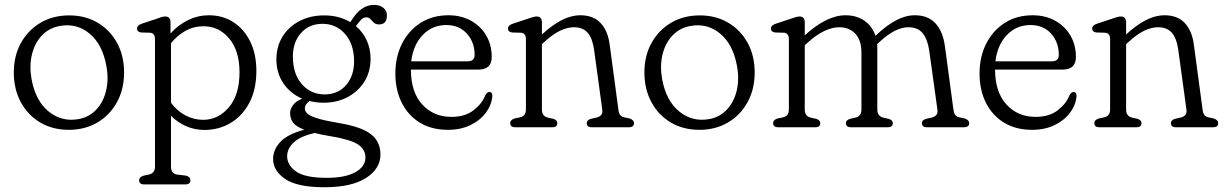

<svg xmlns="http://www.w3.org/2000/svg" viewBox="-20 -521 5013 786"><path d="M263.5 -458Q329 -458 379.8 -428Q430.5 -398 459.2 -345.2Q488 -292.5 488 -224Q488 -156 459 -103Q430 -50 379 -19.8Q328 10.5 261.5 10.5Q195.5 10.5 144.8 -19.5Q94 -49.5 65.2 -102.8Q36.5 -156 36.5 -224.5Q36.5 -292 65.5 -344.8Q94.5 -397.5 145.8 -427.8Q197 -458 263.5 -458ZM302 -33.5Q345.5 -41.5 374.5 -72.8Q403.5 -104 414.5 -150.5Q425.5 -197 415.5 -251Q399.5 -339.5 346.5 -383.5Q293.5 -427.5 224 -414.5Q180.5 -406.5 151.2 -375.5Q122 -344.5 110.8 -298Q99.5 -251.5 109 -197.5Q125.5 -108 179.2 -64.5Q233 -21 302 -33.5Z M678 -429.5V-384Q710 -419.5 750.5 -439Q791 -458.5 835 -458.5Q892.5 -458.5 936.2 -429.8Q980 -401 1004.8 -350Q1029.5 -299 1029.5 -231Q1029.5 -154.5 1000.8 -100.2Q972 -46 923.8 -17.5Q875.5 11 817 11Q777 11 741.8 -4.5Q706.5 -20 680 -47V161Q680 189.5 704.5 193.5L741.5 198Q759.5 203 759.5 217Q759.5 234 738 234H571Q549.5 234 549.5 217Q549.5 204 568 198L590 193.5Q614.5 187.5 614.5 161V-360.5Q614.5 -385 595 -387L558 -388Q541 -390.5 541 -404Q541 -417 560.5 -424L619.5 -443.5Q631.5 -448 640.2 -450.8Q649 -453.5 656 -453.5Q678 -453.5 678 -429.5ZM813 -413.5Q773 -413.5 739.5 -395Q706 -376.5 680 -344V-100.5Q705.5 -66 739.8 -48.2Q774 -30.5 811 -30.5Q873.5 -30.5 917 -81.8Q960.5 -133 960.5 -225Q960.5 -313 918.5 -363.2Q876.5 -413.5 813 -413.5Z M1369 -17Q1459.5 -2 1498.5 28.5Q1537.5 59 1537.5 111.5Q1537.5 169.5 1478.5 207.5Q1419.5 245.5 1308 245.5Q1197 245.5 1147.5 211.8Q1098 178 1098 130Q1098 91.5 1127.8 59.8Q1157.5 28 1225.5 10Q1190.5 -3.5 1179 -20.2Q1167.5 -37 1167.5 -58Q1167.5 -73.5 1179 -90Q1190.5 -106.5 1217 -117Q1168.5 -138 1140 -180Q1111.5 -222 1111.5 -277.5Q1111.5 -331 1137 -371.8Q1162.5 -412.5 1206.8 -435.2Q1251 -458 1307.5 -458Q1367.5 -458 1414 -430.5L1419.5 -438.5Q1458.5 -501 1511 -501Q1534.5 -501 1549.2 -489.2Q1564 -477.5 1564 -458Q1564 -421 1532 -421Q1518 -421 1510.5 -428.2Q1503 -435.5 1496.5 -442.8Q1490 -450 1479.5 -450Q1468.5 -450 1459.2 -441Q1450 -432 1437 -414Q1465.5 -390 1481.2 -355.8Q1497 -321.5 1497 -280.5Q1497 -227.5 1471.8 -187Q1446.5 -146.5 1403 -123.5Q1359.5 -100.5 1305 -100.5Q1274.5 -100.5 1247 -107.5Q1228 -93.5 1228 -77Q1228 -64.5 1239.5 -54.8Q1251 -45 1281.8 -35.8Q1312.5 -26.5 1369 -17ZM1298.5 -423.5Q1244 -423 1210.8 -384.2Q1177.5 -345.5 1179 -284Q1180.5 -215.5 1217.2 -174.8Q1254 -134 1310.5 -134.5Q1365 -135 1398 -174.2Q1431 -213.5 1429.5 -275Q1428 -342.5 1391.5 -383.2Q1355 -424 1298.5 -423.5ZM1155.5 118.5Q1155.5 155 1192 181Q1228.5 207 1318 207Q1393 207 1434.5 184Q1476 161 1476 124Q1476 91.5 1446.8 71.2Q1417.5 51 1338 37.5Q1297.5 31 1268.5 23.5Q1209.5 36.5 1182.5 62Q1155.5 87.5 1155.5 118.5Z M1993 -287Q1993 -236 1937.5 -236H1662Q1662.5 -143 1709 -92.8Q1755.5 -42.5 1828 -42.5Q1883.5 -42.5 1918.5 -69.5Q1953.5 -96.5 1966.5 -130.5Q1974 -144.5 1983.5 -144.5Q1996.5 -144 1995.5 -127Q1992.5 -91.5 1969.2 -60Q1946 -28.5 1906 -9Q1866 10.5 1813.5 10.5Q1747 10.5 1699 -18.8Q1651 -48 1624.8 -100.2Q1598.5 -152.5 1598.5 -220Q1598.5 -288 1625.5 -341.8Q1652.5 -395.5 1701.2 -427Q1750 -458.5 1816 -458.5Q1867 -458.5 1907 -436.8Q1947 -415 1970 -376.5Q1993 -338 1993 -287ZM1807 -418.5Q1749.5 -418.5 1710.5 -377.8Q1671.5 -337 1663.5 -270H1894Q1923 -270 1923 -296Q1923 -348.5 1891.2 -383.5Q1859.5 -418.5 1807 -418.5Z M2198.5 -429.5V-380Q2240.5 -418.5 2279.2 -438.5Q2318 -458.5 2356 -458.5Q2409.5 -458.5 2439.2 -426.2Q2469 -394 2476 -337L2511.5 -73Q2513 -58.5 2518.2 -51Q2523.5 -43.5 2536 -40.5L2557.5 -36Q2575.5 -29.5 2575.5 -17Q2575.5 0 2554.5 0H2402.5Q2382 0 2382 -17Q2382 -29.5 2399 -34.5L2421 -39.5Q2434 -42.5 2440.8 -50Q2447.5 -57.5 2445.5 -72.5L2412 -317.5Q2405.5 -364 2385.8 -386.8Q2366 -409.5 2329.5 -409.5Q2302.5 -409.5 2272.2 -395Q2242 -380.5 2206 -347L2198.5 -340V-73Q2198.5 -45 2223 -39.5L2245 -34.5Q2261.5 -29.5 2261.5 -17Q2261.5 0 2241 0H2089.5Q2068.5 0 2068.5 -17Q2068.5 -30 2086.5 -36L2108.5 -40.5Q2133 -46 2133 -73V-360.5Q2133 -385 2113.5 -387L2076.5 -388Q2059.5 -390.5 2059.5 -404Q2059.5 -417.5 2079.5 -424L2140 -444Q2152.5 -448 2161 -450.8Q2169.5 -453.5 2176.5 -453.5Q2198.5 -453.5 2198.5 -429.5Z M2845 -458Q2910.5 -458 2961.2 -428Q3012 -398 3040.8 -345.2Q3069.5 -292.5 3069.5 -224Q3069.5 -156 3040.5 -103Q3011.5 -50 2960.5 -19.8Q2909.5 10.5 2843 10.5Q2777 10.5 2726.2 -19.5Q2675.5 -49.5 2646.8 -102.8Q2618 -156 2618 -224.5Q2618 -292 2647 -344.8Q2676 -397.5 2727.2 -427.8Q2778.5 -458 2845 -458ZM2883.5 -33.5Q2927 -41.5 2956 -72.8Q2985 -104 2996 -150.5Q3007 -197 2997 -251Q2981 -339.5 2928 -383.5Q2875 -427.5 2805.5 -414.5Q2762 -406.5 2732.8 -375.5Q2703.5 -344.5 2692.2 -298Q2681 -251.5 2690.5 -197.5Q2707 -108 2760.8 -64.5Q2814.5 -21 2883.5 -33.5Z M3274.5 -429.5V-376.5Q3364.5 -458.5 3441.5 -458.5Q3486 -458.5 3518.2 -436.5Q3550.5 -414.5 3564 -374.5Q3607.5 -416 3647.2 -437.2Q3687 -458.5 3725 -458.5Q3779.5 -458.5 3810 -425Q3840.5 -391.5 3848.5 -330L3883 -73Q3885 -58.5 3890 -51Q3895 -43.5 3908 -40.5L3929.5 -36Q3947.5 -29.5 3947.5 -17Q3947.5 0 3926.5 0H3774.5Q3754 0 3754 -17Q3754 -29.5 3771 -34.5L3793.5 -39.5Q3806 -42.5 3812.8 -50Q3819.5 -57.5 3817.5 -72.5L3784.5 -310.5Q3777.5 -360.5 3757.2 -385Q3737 -409.5 3698.5 -409.5Q3674 -409.5 3645 -395.8Q3616 -382 3579.5 -348.5L3571 -340.5Q3571.5 -332 3571.5 -323V-73Q3571.5 -45.5 3596 -39.5L3618 -34.5Q3635 -29.5 3635 -17Q3635 0 3614.5 0H3463.5Q3443 0 3443 -17Q3443 -29.5 3460 -34.5L3482 -39.5Q3506.5 -45 3506.5 -73V-306Q3506.5 -356.5 3481.5 -383Q3456.5 -409.5 3415.5 -409.5Q3387 -409.5 3353.8 -393.8Q3320.5 -378 3283 -343.5L3274.5 -336V-73Q3274.5 -45 3299 -39.5L3321 -34.5Q3338 -29.5 3338 -17Q3338 0 3317.5 0H3166Q3145 0 3145 -17Q3145 -30 3163 -36L3185 -40.5Q3209.5 -46 3209.5 -73V-360.5Q3209.5 -385 3190 -387L3153 -388Q3136 -390.5 3136 -404Q3136 -417.5 3156 -424L3216.5 -444Q3228.5 -448 3237.2 -450.8Q3246 -453.5 3252.5 -453.5Q3274.5 -453.5 3274.5 -429.5Z M4384.5 -287Q4384.5 -236 4329 -236H4053.5Q4054 -143 4100.5 -92.8Q4147 -42.5 4219.5 -42.5Q4275 -42.5 4310 -69.5Q4345 -96.5 4358 -130.5Q4365.5 -144.5 4375 -144.5Q4388 -144 4387 -127Q4384 -91.5 4360.8 -60Q4337.5 -28.5 4297.5 -9Q4257.5 10.5 4205 10.5Q4138.5 10.5 4090.5 -18.8Q4042.5 -48 4016.2 -100.2Q3990 -152.5 3990 -220Q3990 -288 4017 -341.8Q4044 -395.5 4092.8 -427Q4141.5 -458.5 4207.5 -458.5Q4258.5 -458.5 4298.5 -436.8Q4338.5 -415 4361.5 -376.5Q4384.5 -338 4384.5 -287ZM4198.5 -418.5Q4141 -418.5 4102 -377.8Q4063 -337 4055 -270H4285.5Q4314.5 -270 4314.5 -296Q4314.5 -348.5 4282.8 -383.5Q4251 -418.5 4198.5 -418.5Z M4590 -429.5V-380Q4632 -418.5 4670.8 -438.5Q4709.5 -458.5 4747.5 -458.5Q4801 -458.5 4830.8 -426.2Q4860.5 -394 4867.5 -337L4903 -73Q4904.5 -58.5 4909.8 -51Q4915 -43.5 4927.5 -40.5L4949 -36Q4967 -29.5 4967 -17Q4967 0 4946 0H4794Q4773.5 0 4773.5 -17Q4773.5 -29.5 4790.5 -34.5L4812.5 -39.5Q4825.5 -42.5 4832.2 -50Q4839 -57.5 4837 -72.5L4803.5 -317.5Q4797 -364 4777.2 -386.8Q4757.5 -409.5 4721 -409.5Q4694 -409.5 4663.8 -395Q4633.5 -380.5 4597.5 -347L4590 -340V-73Q4590 -45 4614.5 -39.5L4636.5 -34.5Q4653 -29.5 4653 -17Q4653 0 4632.5 0H4481Q4460 0 4460 -17Q4460 -30 4478 -36L4500 -40.5Q4524.5 -46 4524.5 -73V-360.5Q4524.5 -385 4505 -387L4468 -388Q4451 -390.5 4451 -404Q4451 -417.5 4471 -424L4531.5 -444Q4544 -448 4552.5 -450.8Q4561 -453.5 4568 -453.5Q4590 -453.5 4590 -429.5Z"/></svg>

Font: Fraunces 72pt SuperSoft Light
Style: Regular
Weight: 300
Version: Version 1.000;[0bf87f6ff]